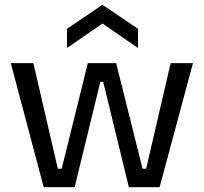

<svg xmlns="http://www.w3.org/2000/svg" viewBox="-20 -780 849 800"><path d="M162 0 25 -517H119L221 -77H237L346 -517H464L574 -77H589L691 -517H784L645 0H517L410 -439H398L291 0ZM259 -580V-660L407 -760L555 -660V-580L407 -682Z"/></svg>

Font: Bricolage Grotesque 96pt ExtraBold
Style: Regular
Weight: 400
Version: Version 1.001;gftools[0.9.33.dev8+g029e19f]